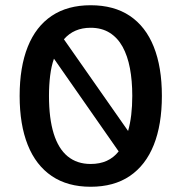

<svg xmlns="http://www.w3.org/2000/svg" viewBox="-20 -701 693 733"><path d="M326 12Q238 12 177.5 -29Q117 -70 86 -147.5Q55 -225 55 -335Q55 -445 86 -522.5Q117 -600 177.5 -640.5Q238 -681 326 -681Q415 -681 475.5 -640.5Q536 -600 567 -522.5Q598 -445 598 -335Q598 -225 567 -147.5Q536 -70 475.5 -29Q415 12 326 12ZM326 -75Q361 -75 387.5 -87Q414 -99 433 -123L186 -477Q176 -449 171.5 -412.5Q167 -376 167 -335Q167 -249 185 -191Q203 -133 238.5 -104Q274 -75 326 -75ZM224 -551 469 -201Q477 -229 481 -262.5Q485 -296 485 -335Q485 -393 476 -440.5Q467 -488 448 -522.5Q429 -557 398.5 -576Q368 -595 326 -595Q294 -595 268.5 -584Q243 -573 224 -551Z"/></svg>

Font: Atkinson Hyperlegible Next Medium
Style: Regular
Weight: 500
Designer: Elliott Scott, Megan Eiswerth, Linus Boman, Theodore Petrosky, Letters from Sweden
Foundry: Applied Design Works, Letters from Sweden
Version: Version 2.001